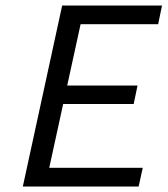

<svg xmlns="http://www.w3.org/2000/svg" viewBox="-20 -678 609 698"><path d="M484 0H63L206 -658H569L555 -590H273L159 -68H499ZM154 -300 169 -367H480L466 -300Z"/></svg>

Font: Ysabeau Infant Medium
Style: Italic
Weight: 500
Italic angle: -12°
Designer: Christian Thalmann (Catharsis Fonts)
Version: Version 2.001;gftools[0.9.30]; featfreeze: ss01,ss02,lnum